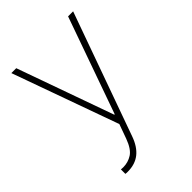

<svg xmlns="http://www.w3.org/2000/svg" viewBox="-214 -626 921 921"><g transform="rotate(-45 246.5 -165.5)"><path d="M82 198.2V168L96.7 168.9Q130.4 168.9 157.7 151.4Q185.1 133.8 204.1 82L230.5 8.8L37.1 -530.3H70.3L245.1 -40H248L421.9 -530.3H456.1L232.4 93.8Q213.9 146.5 180.7 172.9Q147.5 199.2 97.7 199.2Q85.9 199.2 82 198.2Z"/></g></svg>

Font: Pretendard Std Thin
Style: Regular
Weight: 100
Designer: Base glyphs from Inter by Rasmus Andersson; Hangeul glyphs from Noto Sans CJK(Source Han Sans) by Jang Soo-young and Kan
Foundry: Kil Hyung-jin
Version: Version 1.309